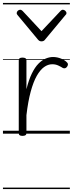

<svg xmlns="http://www.w3.org/2000/svg" viewBox="-20 -905 493 1300"><path d="M132 15Q119 15 113 10.5Q107 6 107 -4V-496Q107 -506 113 -510.5Q119 -515 132 -515Q146 -515 152.5 -510.5Q159 -506 159 -496V-301Q175 -365 195.5 -407Q216 -449 240 -473.5Q264 -498 289.5 -508.5Q315 -519 339 -519Q367 -519 394 -508Q421 -497 435 -481Q440 -476 440 -469Q440 -462 434 -453Q428 -445 420.5 -443Q413 -441 405 -445Q393 -453 374.5 -461.5Q356 -470 334 -470Q305 -470 278.5 -451Q252 -432 229 -391.5Q206 -351 188 -285Q170 -219 159 -125V-4Q159 6 152.5 10.5Q146 15 132 15ZM406 -839Q414 -839 422 -832Q430 -825 430 -816Q430 -814 429 -810.5Q428 -807 424 -804L286 -638Q282 -632 276 -628.5Q270 -625 261 -625Q252 -625 246.5 -628.5Q241 -632 236 -638L98 -804Q95 -807 94 -810.5Q93 -814 93 -816Q93 -825 100.5 -832Q108 -839 116 -839Q121 -839 125 -837Q129 -835 133 -831L261 -694L390 -831Q394 -835 397.5 -837Q401 -839 406 -839ZM0 365H453V375H0ZM0 -20H453V0H0ZM0 -505H453V-500H0ZM0 -885H453V-875H0Z"/></svg>

Font: Playwrite GB S Guides
Style: Regular
Weight: 400
Designer: Veronika Burian, José Scaglione
Foundry: TypeTogether
Version: Version 1.003